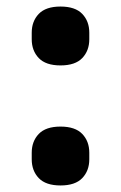

<svg xmlns="http://www.w3.org/2000/svg" viewBox="-20 -556 370 587"><path d="M165 11Q120 11 98.5 -11.5Q77 -34 77 -69V-89Q77 -124 98.5 -146.5Q120 -169 165 -169Q210 -169 231.5 -146.5Q253 -124 253 -89V-69Q253 -34 231.5 -11.5Q210 11 165 11ZM165 -356Q120 -356 98.5 -378.5Q77 -401 77 -436V-456Q77 -491 98.5 -513.5Q120 -536 165 -536Q210 -536 231.5 -513.5Q253 -491 253 -456V-436Q253 -401 231.5 -378.5Q210 -356 165 -356Z"/></svg>

Font: IBM Plex Sans Thai
Style: Bold
Weight: 700
Designer: Mike Abbink, Paul van der Laan, Pieter van Rosmalen, Ben Mitchell, Mark Frömberg
Foundry: Bold Monday
Version: Version 1.2